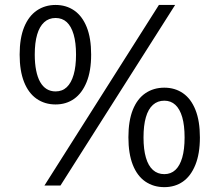

<svg xmlns="http://www.w3.org/2000/svg" viewBox="-20 -749 886 775"><path d="M159.3 0 621.4 -729H686.9L224 0ZM204.3 -327.4Q160.9 -327.4 127.9 -350.2Q95 -373 77.1 -418.1Q59.3 -463.1 59.3 -528.7Q59.3 -595 77.5 -639.6Q95.7 -684.1 128.6 -706.6Q161.6 -729 204.3 -729Q247.3 -729 279.7 -706.6Q312.1 -684.1 330 -639.6Q347.9 -595 347.9 -528.7Q347.9 -462.4 329.6 -417.7Q311.4 -373 279.4 -350.2Q247.3 -327.4 204.3 -327.4ZM204.3 -380Q231.4 -380 249.6 -397.2Q267.7 -414.4 277.3 -447.6Q286.9 -480.7 286.9 -528.7Q286.9 -576.7 277.3 -609.7Q267.7 -642.7 249.6 -659.6Q231.4 -676.4 204.3 -676.4Q177.1 -676.4 158.3 -659.2Q139.4 -642 129.9 -609.4Q120.3 -576.7 120.3 -528.7Q120.3 -492.7 125.9 -464.9Q131.4 -437 142 -418.2Q152.6 -399.4 168.3 -389.7Q184 -380 204.3 -380ZM643.3 6.4Q599.9 6.4 566.9 -16Q534 -38.4 516.1 -83.5Q498.3 -128.6 498.3 -194.9Q498.3 -261.1 516.1 -305.7Q534 -350.3 566.9 -372.7Q599.9 -395.1 643.3 -395.1Q686.3 -395.1 718.7 -372.7Q751.1 -350.3 769 -305.4Q786.9 -260.4 786.9 -194.1Q786.9 -128.6 768.6 -83.5Q750.4 -38.4 718.4 -16Q686.3 6.4 643.3 6.4ZM643.3 -46.1Q669.7 -46.1 687.9 -63Q706 -79.9 715.6 -113Q725.1 -146.1 725.1 -194.1Q725.1 -242.9 715.6 -275.9Q706 -308.9 687.9 -325.7Q669.7 -342.6 643.3 -342.6Q616.1 -342.6 597.3 -325.7Q578.4 -308.9 568.9 -275.9Q559.3 -242.9 559.3 -194.1Q559.3 -146.1 568.9 -113Q578.4 -79.9 597.3 -63Q616.1 -46.1 643.3 -46.1Z"/></svg>

Font: Mona Sans ExtraLight
Style: Regular
Weight: 200
Designer: Deni Anggara
Foundry: GitHub
Version: Version 2.000